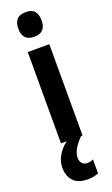

<svg xmlns="http://www.w3.org/2000/svg" viewBox="-190 -799 629 1079"><g transform="rotate(-20 125.0 -259.5)"><path d="M125 -761Q162 -761 178 -742Q194 -723 194 -687Q194 -614 125 -614Q55 -614 55 -687Q55 -761 125 -761ZM189 -546V0H60V-546ZM120 109Q120 129 131 142Q142 155 161 155Q175 155 183.5 152Q192 149 198 146V230Q188 234 171.5 238Q155 242 134 242Q76 242 48 211.5Q20 181 20 131Q20 90 45.5 51.5Q71 13 110 -11L180 0Q148 33 134 59Q120 85 120 109Z"/></g></svg>

Font: Noto Sans Telugu ExtraCondensed
Style: Bold
Weight: 700
Width: 2
Designer: Jelle Bosma - Monotype Design Team
Foundry: Monotype Imaging Inc.
Version: Version 2.005; ttfautohint (v1.8.4.7-5d5b)